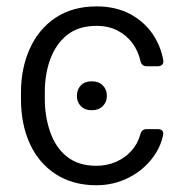

<svg xmlns="http://www.w3.org/2000/svg" viewBox="-20 -558 568 589"><path d="M44.4 -253.2V-275.6Q44.4 -348 71 -407.7Q98.4 -469.1 150.6 -503.7Q202.8 -538.4 276.6 -538.4Q335.6 -538.4 380.7 -514.2Q420.8 -492.2 446.6 -456Q472.3 -419.7 480.8 -373.6Q481.2 -372.2 481.2 -369.3Q481.2 -362.6 476.7 -358.7Q472.3 -354.8 464.1 -354.8H430Q414.8 -354.8 410.9 -370.7Q403.8 -402 385.7 -426.3Q367.5 -450.6 339.7 -464.7Q311.8 -478.7 276.6 -478.7Q220.2 -478.7 185.4 -450.3Q151.3 -422.6 134.4 -377Q117.5 -331.3 117.5 -275.6V-253.2Q117.5 -202.1 133.2 -155.2Q149.9 -105.8 185.2 -77.6Q220.5 -49.4 275.6 -49.4Q308.2 -49.4 336.1 -61.6Q364 -73.9 383.5 -95.7Q403.1 -117.5 410.5 -146Q414.8 -161.9 430 -161.9H464.1Q471.9 -161.9 476.4 -158.4Q480.8 -154.8 480.8 -148.1Q480.8 -146.3 480.1 -142.8Q472.7 -106.9 449.9 -76.3Q420.8 -36.2 374.8 -13Q328.8 10.3 275.6 10.3Q203.8 10.3 151.5 -23.4Q99.1 -57.2 71.7 -116.8Q44.4 -176.5 44.4 -253.2ZM261.4 -308.6Q282.7 -308.6 295.3 -296Q307.9 -283.4 307.9 -264.2Q307.9 -245 295.3 -232.4Q282.7 -219.8 261.4 -219.8Q240.1 -219.8 228 -232.4Q215.9 -245 215.9 -264.2Q215.9 -283.4 228 -296Q240.1 -308.6 261.4 -308.6Z"/></svg>

Font: DeltaSans Light
Style: Regular
Weight: 300
Designer: Rasmus Andersson
Foundry: rsms
Version: Version 3.012